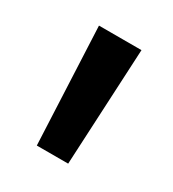

<svg xmlns="http://www.w3.org/2000/svg" viewBox="-73 -724 282 313"><g transform="rotate(30 68.0 -567.0)"><path d="M28 -677H108L97 -457H38Z"/></g></svg>

Font: Karla
Style: Regular
Weight: 400
Designer: Jonathan Pinhorn
Version: Version 2.004;gftools[0.9.33]